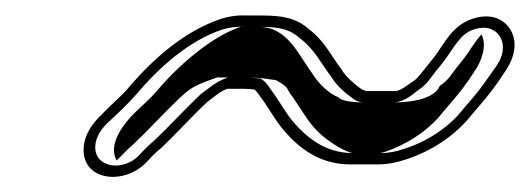

<svg xmlns="http://www.w3.org/2000/svg" viewBox="-20 -401 701 254"><path d="M604 -249.2 617.5 -265C627.4 -276.5 636.4 -288.3 645.8 -302.9C653.7 -314 662.9 -329.7 660.3 -347.6C657.3 -368.1 637.5 -387 604.8 -376.1C578.6 -367.3 567.9 -343.9 556 -327.5L544.9 -313.7C539 -306.4 532.4 -297.2 527.4 -294C519.3 -288.9 509.9 -280.5 502.8 -280.5H465.8C463.6 -280.5 462.7 -281.2 458.5 -282.8C449.2 -289.4 437.1 -299.9 431.9 -309C418.3 -326.8 409.6 -346.5 388.9 -362.2C372 -377.2 354.2 -380.5 325.8 -380.5H308.1C296 -381.2 284.4 -379.8 272.4 -376.1C223.1 -359.6 181.4 -322 149.2 -284C140 -273.2 125.5 -261.4 114.6 -249.5C103.9 -239.5 92.2 -224.8 90.7 -206.4C87.3 -162.6 142.2 -154.9 172.9 -185.5C180.2 -193.3 184.4 -198.1 192.9 -204.9C213.2 -224.1 233.7 -246.9 253.7 -265.7C264.2 -273.4 270.1 -279.7 280.7 -283.5H303.4C308 -283.5 312.5 -283.1 316.8 -282.5C318.3 -281.6 323.2 -275.1 324.5 -272.9C335.5 -258.6 344.5 -240.7 357.3 -226.4C374.6 -207 401.1 -183.5 443.4 -183.5H480.4C491.9 -183.5 504.2 -185.7 516.4 -189.9C549.3 -200.1 583 -221.9 604 -249.2ZM514.6 -204.1C503.6 -200.3 493.6 -198.5 483.8 -198.5H446.8C410.4 -198.5 386.6 -218.9 369.8 -237.6C358.5 -250.3 348.9 -268.6 337.9 -283.1C334.5 -288.2 331.8 -292.7 324.9 -297C319.3 -297.8 313.2 -298.5 306.9 -298.5H281.3C264.6 -292.5 255.1 -283.3 245.3 -276.2C224.4 -256.4 202.8 -232.7 184.1 -215.1C174 -206.7 169.4 -201.4 162.9 -194.5C142 -173.6 103.8 -179.3 106.1 -208.6C107.1 -221.1 114.9 -231.5 123.9 -239.9C134.5 -249.8 148.6 -262.6 160.1 -276C191.2 -312.7 230.3 -347.3 274 -361.9C283.8 -364.9 293.7 -366.1 304.2 -365.5H322.4C349.9 -365.5 363.2 -362.6 377.5 -349.8C395.9 -336 404.4 -317.5 418.5 -299C425.6 -287 437.7 -277.1 447.8 -270C451.1 -267.7 454.9 -265.5 462.3 -265.5H499.3C516.4 -265.5 529 -279.1 533.6 -282C545 -289.3 550.8 -299.6 556.2 -306.3L567.6 -320.5C582.2 -340.5 589.1 -356.1 606.6 -362C629.5 -369.6 642.9 -356.8 645 -342.4C646.8 -330.1 640.9 -319.3 633.8 -309.5C623.9 -295.8 616.4 -284.3 606.7 -273L592.8 -256.8C574.7 -233.2 545 -213.5 514.6 -204.1ZM565.7 -252.4 579.4 -268.4C589.1 -279.8 597.5 -290.6 606.9 -305.4C617.4 -320 624.5 -340.7 617 -355.5C609 -347.1 602.5 -335.4 594.5 -324.6L583.3 -310.6C577.4 -303.2 573.5 -294.9 561.6 -287.3C561.6 -287.3 557.1 -265.5 499.3 -265.5H462.3C431.3 -265.5 428 -272.1 428 -272.1C413.8 -277.8 400.5 -291.6 392.9 -304.2C375.4 -327.2 360.9 -365.5 322.4 -365.5H301.5L299.2 -365.6C298.8 -365.5 298.2 -365.4 297 -365.1C261.5 -352.8 219 -317.9 187.4 -280.6C177 -268.4 162.5 -256.7 152.5 -245.8C138.8 -230.8 123.8 -207.3 134.3 -188.7C141.9 -195.8 146.6 -202 156.1 -209.8C175.6 -228.1 196.1 -250.9 216.5 -270.2C225 -278.1 231.8 -285.8 254.1 -293.8L267 -298.5H306.9C317.3 -298.5 326.4 -297.7 334.2 -296.5L345.4 -294.9L351.6 -291.1C361.1 -285.2 360.3 -282.6 363.4 -277.8C374.9 -262.7 384 -245.1 395.5 -232.2C415 -210.4 441.9 -198.5 446.8 -198.5H483C483.6 -198.6 486.5 -199.2 490.5 -200.5C513.6 -208.5 544.7 -225.2 565.7 -252.4Z"/></svg>

Font: HoneyBee
Style: BlurIt
Weight: 700
Foundry: Cannot Into Space Fonts
Version: Version 0.89